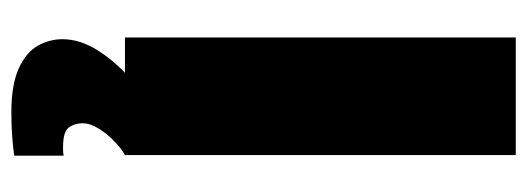

<svg xmlns="http://www.w3.org/2000/svg" viewBox="-315 -413 928 338"><g transform="rotate(90 149.0 -244.0)"><path d="M46 0V-688H253V0ZM178 200Q129 200 100.5 187Q72 174 60.5 153.5Q49 133 49 110Q49 79 69 47.5Q89 16 119 -10L253 0Q242 6 229 18.5Q216 31 206.5 46Q197 61 197 75Q197 89 204.5 99Q212 109 239 109Q241 109 244.5 109Q248 109 254 108V195Q240 197 220.5 198.5Q201 200 178 200Z"/></g></svg>

Font: Saira SemiCondensed Black
Style: Regular
Weight: 900
Width: 4
Designer: Hector Gatti with collaboration of the Omnibus-Type team
Foundry: Omnibus-Type
Version: Version 1.101